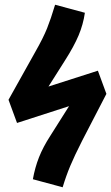

<svg xmlns="http://www.w3.org/2000/svg" viewBox="-20 -778 470 812"><path d="M339 -724Q332 -675 312.5 -628.5Q293 -582 254 -521L185 -412L394 -479L430 -381L328 -184Q295 -119 277 -76Q259 -33 245 14L119 -20Q128 -70 145 -113Q162 -156 193 -204L272 -329L52 -258L16 -356L130 -560Q163 -618 179 -658Q195 -698 213 -758Z"/></svg>

Font: Fira Sans Extra Condensed
Style: Bold Italic
Weight: 700
Width: 3
Italic angle: -8°
Designer: Carrois Corporate & Edenspiekermann AG
Foundry: Carrois Corporate GbR & Edenspiekermann AG
Version: Version 4.203